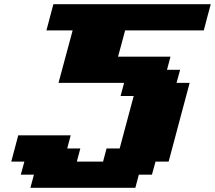

<svg xmlns="http://www.w3.org/2000/svg" viewBox="-20 -895 1024 915"><path d="M125 0H625L641.6 -62.5H704.1L721.2 -125H783.7Q800.8 -187.5 833.7 -312.5Q866.7 -437.5 883.8 -500H821.3L838.4 -562.5H775.9L792.5 -625H542.5Q548.3 -645.5 559.6 -687.5Q570.8 -729.5 576.2 -750H951.2Q956.5 -770.5 967.5 -812.5Q978.5 -854.5 984.4 -875H234.4Q229 -854 217.8 -812.5Q206.5 -771 201.2 -750H326.2Q314.9 -708.5 292.5 -625Q270 -541.5 258.8 -500H571.3L554.7 -437.5H617.2Q606 -396 583.7 -312.5Q561.5 -229 550.3 -187.5H487.8L471.2 -125H346.2L362.8 -187.5H300.3L316.9 -250H66.9Q61.5 -229 50.3 -187.3Q39.1 -145.5 33.7 -125H96.2L79.1 -62.5H141.6Z"/></svg>

Font: Faithful 32x
Style: BoldOblique
Weight: 400
Foundry: Faithful Resource Pack
Version: Version 1.0; January 27, 2023